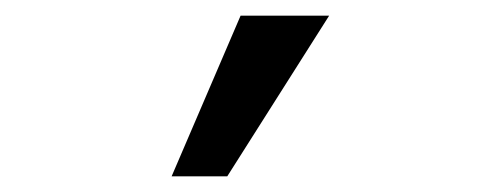

<svg xmlns="http://www.w3.org/2000/svg" viewBox="-20 -827 640 245"><path d="M199 -602 287 -807H400L270 -602Z"/></svg>

Font: JuliaMono
Style: Regular
Weight: 400
Monospace: yes
Designer: cormullion
Foundry: corm
Version: Version 0.055; ttfautohint (v1.8.4)